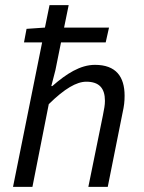

<svg xmlns="http://www.w3.org/2000/svg" viewBox="-20 -732 563 752"><path d="M31 0H107L171 -324C233 -385 280 -412 318 -412C368 -412 391 -387 391 -337C391 -320 388 -306 383 -280L326 0H402L460 -290C466 -317 468 -334 468 -357C468 -432 434 -478 352 -478C294 -478 240 -443 185 -395H181L197 -457L219 -566H394L407 -624H231L249 -712H174L156 -624L84 -619L74 -566H145Z"/></svg>

Font: Source Sans Pro
Style: Italic
Weight: 400
Italic angle: -11°
Designer: Paul D. Hunt
Foundry: Adobe Systems Incorporated
Version: Version 3.006;hotconv 1.0.111;makeotfexe 2.5.65597